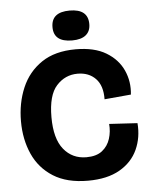

<svg xmlns="http://www.w3.org/2000/svg" viewBox="-52 -742 632 800"><g transform="rotate(-5 264.5 -342.5)"><path d="M284 14Q196 14 139 -22Q82 -58 54.5 -119.5Q27 -181 27 -257Q27 -333 54 -396.5Q81 -460 137 -498Q193 -536 280 -536Q358 -536 407 -506.5Q456 -477 477.5 -429.5Q499 -382 493 -328L382 -318Q383 -375 354.5 -404.5Q326 -434 279 -434Q227 -434 191 -394.5Q155 -355 155 -263Q155 -173 191 -128.5Q227 -84 286 -84Q328 -84 352 -103Q376 -122 385.5 -152Q395 -182 392 -214L510 -207Q515 -147 492 -96.5Q469 -46 417 -16Q365 14 284 14ZM269 -574Q192 -574 192 -636Q192 -699 269 -699Q346 -699 346 -636Q346 -606 326.5 -590Q307 -574 269 -574Z"/></g></svg>

Font: Bricolage Grotesque 96pt SemiBold
Style: Regular
Weight: 600
Designer: Mathieu Triay
Foundry: Atelier Triay
Version: Version 1.001; ttfautohint (v1.8.4.7-5d5b);gftools[0.9.33.de